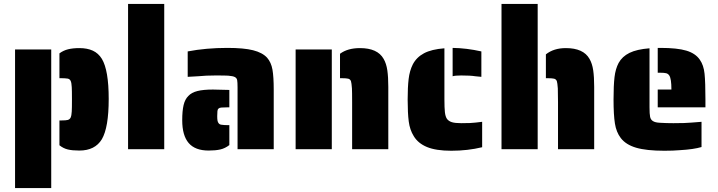

<svg xmlns="http://www.w3.org/2000/svg" viewBox="-20 -763 3673 982"><path d="M284 -20V-147H295Q317 -147 326.5 -149.5Q336 -152 341 -161Q346 -172 347 -193Q348 -208 348 -255Q348 -302 347 -317Q346 -339 341.5 -349Q337 -359 326 -361Q312 -363 295 -363H284V-490Q304 -505 328.5 -511Q353 -517 386 -517Q426 -517 454.5 -504Q483 -491 501 -462Q536 -404 536 -257Q536 -111 501 -51Q466 7 386 7Q350 7 327 1.5Q304 -4 284 -20ZM57 -510H242V199H57Z M635 -743H820V0H635Z M1195 -316Q1195 -342 1193 -353Q1191 -364 1181 -369Q1172 -374 1147 -376Q1132 -377 1082 -377Q1034 -377 993 -373L940 -370V-500Q1034 -518 1143 -518Q1227 -518 1274.5 -506Q1322 -494 1346 -468Q1367 -444 1373.5 -407Q1380 -370 1380 -304V0H1195ZM912 -148Q912 -196 919 -225.5Q926 -255 943 -272Q960 -290 990 -297.5Q1020 -305 1069 -305L1153 -303V-214H1143Q1120 -214 1113 -213Q1093 -212 1092 -194Q1091 -188 1091 -169Q1091 -154 1092.5 -146Q1094 -138 1098 -133Q1103 -126 1113 -125Q1127 -123 1143 -123H1153V-21Q1131 -4 1106.5 1.5Q1082 7 1047 7Q978 7 945 -31.5Q912 -70 912 -148Z M1781 -241Q1781 -294 1780 -311Q1778 -339 1775 -348Q1771 -358 1761 -360.5Q1751 -363 1729 -363H1719V-488Q1758 -517 1821 -517Q1911 -517 1942 -462Q1956 -438 1961 -403.5Q1966 -369 1966 -319V0H1781ZM1492 -510H1677V0H1492Z M2411 -373Q2386 -377 2339 -377Q2308 -377 2295 -373V-518Q2366 -517 2442 -500V-370ZM2096 -67Q2076 -99 2070.5 -142Q2065 -185 2065 -254Q2065 -317 2070 -359Q2075 -401 2091 -433Q2110 -470 2148.5 -490.5Q2187 -511 2253 -516V-255Q2253 -211 2255.5 -189Q2258 -167 2266 -155Q2275 -143 2291.5 -138Q2308 -133 2339 -133Q2392 -133 2412 -136L2446 -140V-10Q2372 8 2288 8Q2210 8 2164 -11Q2118 -30 2096 -67Z M2545 -743H2730V0H2545ZM2834 -241Q2834 -294 2833 -311Q2831 -339 2828 -348Q2824 -358 2814 -360.5Q2804 -363 2782 -363H2772V-485Q2812 -517 2874 -517Q2964 -517 2995 -462Q3009 -438 3014 -403.5Q3019 -369 3019 -319V0H2834Z M3344 -305H3414Q3414 -361 3403 -377Q3397 -386 3387 -388.5Q3377 -391 3358 -391H3344V-518H3358Q3444 -518 3490.5 -504Q3537 -490 3559 -458Q3579 -430 3583.5 -386Q3588 -342 3588 -254V-214H3344ZM3155 -57Q3132 -87 3125 -131.5Q3118 -176 3118 -254Q3118 -326 3123 -368.5Q3128 -411 3144 -441Q3162 -474 3199.5 -492.5Q3237 -511 3302 -516V-214Q3302 -180 3305 -165.5Q3308 -151 3319 -144Q3331 -136 3356 -135Q3388 -133 3424 -133Q3488 -133 3517 -136L3568 -140V-11Q3528 1 3458 5Q3424 8 3378 8Q3286 8 3233.5 -7.5Q3181 -23 3155 -57Z"/></svg>

Font: Saira Stencil One
Style: Regular
Weight: 400
Designer: Hector Gatti with collaboration of the Omnibus-Type team
Foundry: Omnibus-Type
Version: Version 1.004